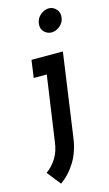

<svg xmlns="http://www.w3.org/2000/svg" viewBox="-123 -616 476 839"><g transform="rotate(-15 115.0 -196.0)"><path d="M59 -375 48 -296H107L65 -3Q60 39 41.5 69Q23 99 -5 119L44 181Q85 152 112.5 106.5Q140 61 148 0L201 -375ZM131 -520Q128 -497 142 -482.5Q156 -468 176 -468Q195 -468 213 -482.5Q231 -497 234 -520Q237 -543 223 -558Q209 -573 190 -573Q170 -573 152 -558Q134 -543 131 -520Z"/></g></svg>

Font: Josefin Slab Thin
Style: Bold Italic
Weight: 700
Italic angle: -12°
Version: Version 2.000